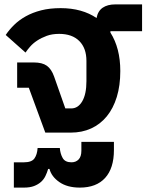

<svg xmlns="http://www.w3.org/2000/svg" viewBox="-20 -603 675 873"><path d="M111 -204H58V-319H134Q172 -319 193 -304Q214 -289 226 -255L277 -110H304Q335 -110 354 -142.5Q373 -175 373 -234V-326Q373 -384 340.5 -416.5Q308 -449 249 -449Q217 -449 192.5 -440Q168 -431 149 -418.5Q130 -406 117 -391Q104 -376 96 -364L6 -444Q22 -468 44.5 -490Q67 -512 97.5 -529Q128 -546 167 -556Q206 -566 256 -566Q305 -566 346 -554.5Q387 -543 419 -521Q425 -553 447 -568Q469 -583 504 -583H626V-461H482V-455Q527 -384 527 -280Q527 -214 511 -162Q495 -110 465.5 -74Q436 -38 394.5 -19Q353 0 301 0H186ZM43 135H89Q124 135 136.5 117.5Q149 100 151 70H252Q254 96 265 115.5Q276 135 305 135Q325 135 337.5 122Q350 109 350 82V42H498V79Q498 162 458 206Q418 250 343 250Q286 250 250 225Q214 200 205 165H199Q194 182 186.5 197.5Q179 213 166 224.5Q153 236 134.5 243Q116 250 89 250H43Z"/></svg>

Font: IBM Plex Thai
Style: Bold
Weight: 700
Designer: Mike Abbink, Paul van der Laan, Pieter van Rosmalen, Ben Mitchell, Mark Frömberg
Foundry: Bold Monday
Version: Version 1.0